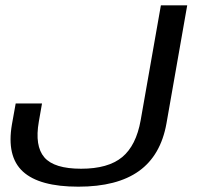

<svg xmlns="http://www.w3.org/2000/svg" viewBox="-20 -695 756 722"><path d="M274.5 7Q128 7 66 -50Q4 -107 25 -228L39 -306H138L126 -237.5Q110 -146 146.8 -103.2Q183.5 -60.5 285 -60.5Q386.5 -60.5 439.2 -104Q492 -147.5 509 -243L585 -675H684L606 -231Q584.5 -110.5 502.5 -51.8Q420.5 7 274.5 7Z"/></svg>

Font: Anybody ExtraExpanded Regular
Style: Italic
Weight: 400
Width: 8
Italic angle: -10°
Designer: Tyler Finck
Foundry: Etcetera Type Company
Version: Version 1.010; ttfautohint (v1.8.3) -l 8 -r 50 -G 200 -x 14 